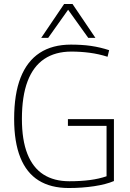

<svg xmlns="http://www.w3.org/2000/svg" viewBox="-20 -934 654 964"><path d="M51 -337Q51 -462 83.5 -544.5Q116 -627 179.5 -668.5Q243 -710 336 -710Q362 -710 387.5 -708.5Q413 -707 437 -703.5Q461 -700 484 -694.5Q507 -689 528 -682L520 -649Q476 -663 430.5 -669Q385 -675 338 -675Q258 -675 202.5 -638Q147 -601 118.5 -526Q90 -451 90 -337Q90 -231 117.5 -161.5Q145 -92 198 -58Q251 -24 328 -24Q385 -24 431 -30Q477 -36 515 -49V-302H321V-336H552V-25Q512 -8 452 1Q392 10 325 10Q235 10 174 -28Q113 -66 82 -143.5Q51 -221 51 -337ZM187 -744 302 -914H344L459 -744H423L322 -885L222 -744Z"/></svg>

Font: Georama ExtraLight
Style: Regular
Weight: 250
Version: Version 1.001